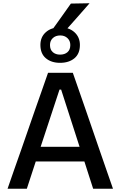

<svg xmlns="http://www.w3.org/2000/svg" viewBox="-20 -1161 740 1181"><path d="M26.5 0Q46.5 -57.5 68.5 -121Q90.5 -184.5 111 -241.5L196 -486.5Q219.5 -552.5 238 -605.8Q256.5 -659 275.5 -713H428Q447.5 -657.5 465.8 -604.5Q484 -551.5 507 -486L591.5 -240.5Q612 -181.5 633.5 -119.2Q655 -57 675 0H553Q540 -41 526 -83.8Q512 -126.5 499 -168H200Q186.5 -126 172.2 -83.2Q158 -40.5 145 0ZM346 -610 230 -258H469.5L356 -610ZM349.5 -774.5Q295.5 -774.5 262 -802.8Q228.5 -831 228.5 -884.5Q228.5 -933.5 262.2 -963.2Q296 -993 350.5 -993Q404.5 -993 438 -962.8Q471.5 -932.5 471.5 -884.5Q471.5 -830.5 437.8 -802.5Q404 -774.5 349.5 -774.5ZM349.5 -825Q377.5 -825 395 -840Q412.5 -855 412.5 -884Q412.5 -910 395 -926.5Q377.5 -943 350.5 -943Q322.5 -943 305 -926.8Q287.5 -910.5 287.5 -884Q287.5 -855 305 -840Q322.5 -825 349.5 -825ZM284.5 -954.5Q318 -1001 350.8 -1047Q383.5 -1093 416 -1139L531 -1141Q489.5 -1093 448.5 -1047Q407.5 -1001 367.5 -956Z"/></svg>

Font: Commissioner Medium
Style: Regular
Weight: 500
Designer: Kostas Bartsokas
Foundry: Kostas Bartsokas
Version: Version 1.000; ttfautohint (v1.8.3)